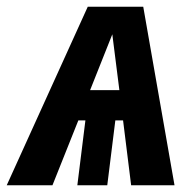

<svg xmlns="http://www.w3.org/2000/svg" viewBox="-63 -551 571 571"><path d="M327 0 303 -193H280L256 0H167L191 -193H170L93 0H-43L198 -531H363L456 0ZM205 -283H292L271 -449Z"/></svg>

Font: Fira Sans Extra Condensed
Style: Bold Italic
Weight: 700
Width: 3
Italic angle: -8°
Designer: Carrois Corporate & Edenspiekermann AG
Foundry: Carrois Corporate GbR & Edenspiekermann AG
Version: Version 4.203